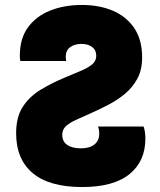

<svg xmlns="http://www.w3.org/2000/svg" viewBox="-20 -744 646 774"><path d="M311 10Q179 10 112 -46Q45 -102 45 -207Q45 -273 72.5 -314.5Q100 -356 145 -383Q190 -410 243 -432Q278 -447 306 -458.5Q334 -470 351 -484Q368 -498 368 -519Q368 -542 351.5 -554.5Q335 -567 308 -567Q281 -567 263 -554Q245 -541 245 -515Q245 -511 245.5 -506.5Q246 -502 247 -498H62Q60 -506 60 -520Q60 -589 93 -634Q126 -679 182.5 -701.5Q239 -724 310 -724Q380 -724 434.5 -701Q489 -678 521 -631Q553 -584 553 -512Q553 -463 534 -427.5Q515 -392 484.5 -366.5Q454 -341 417.5 -322Q381 -303 345 -287Q314 -273 288 -261.5Q262 -250 246.5 -236Q231 -222 231 -201Q231 -173 251.5 -159.5Q272 -146 306 -146Q341 -146 360.5 -161.5Q380 -177 380 -204Q380 -222 375 -234H559Q566 -213 566 -185Q566 -94 502 -42Q438 10 311 10Z"/></svg>

Font: Noto Sans Georgian Black
Style: Regular
Weight: 900
Designer: Monotype Design Team, Akaki Razmadze
Foundry: Google LLC
Version: Version 2.005; ttfautohint (v1.8.4.7-5d5b)